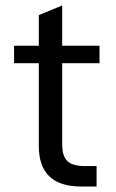

<svg xmlns="http://www.w3.org/2000/svg" viewBox="-20 -678 423 698"><path d="M206.1 -448.2V-152.3Q206.1 -110.4 225.1 -92.3Q244.1 -74.2 288.1 -74.2H331.1V0H274.4Q121.1 0 121.1 -147.5V-448.2H31.2V-511.7H121.1V-623L206.1 -658.2V-511.7H341.8V-448.2Z"/></svg>

Font: Dinish Expanded
Style: Regular
Weight: 400
Width: 7
Designer: Charles Nix
Foundry: Playbeing
Version: Version 2.005; ttfautohint (v1.8.3)